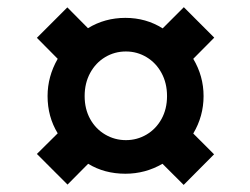

<svg xmlns="http://www.w3.org/2000/svg" viewBox="-20 -568 698 536"><path d="M112.8 -299.8Q112.8 -354.5 141.1 -403.8L83 -462.4L168 -547.4L225.6 -489.3Q272.5 -518.1 330.1 -518.1Q387.7 -518.1 434.1 -488.8L493.2 -547.9L578.1 -462.9L519.5 -403.8Q548.3 -355.5 548.3 -299.8Q548.3 -243.7 519.5 -195.3L577.6 -137.2L492.7 -51.8L433.6 -110.8Q385.7 -83 330.1 -83Q271.5 -83 226.1 -110.8L168.5 -52.7L83 -138.2L141.1 -195.8Q112.8 -242.2 112.8 -299.8ZM331.5 -176.8Q362.8 -176.8 389.2 -192.4Q415.5 -208 430.9 -235.8Q446.3 -263.7 446.3 -299.8Q446.3 -335.9 430.9 -364.3Q415.5 -392.6 389.2 -408.4Q362.8 -424.3 331.5 -424.3Q299.8 -424.3 273.4 -408.4Q247.1 -392.6 231.7 -364.3Q216.3 -335.9 216.3 -299.8Q216.3 -263.7 231.7 -235.8Q247.1 -208 273.7 -192.4Q300.3 -176.8 331.5 -176.8Z"/></svg>

Font: TypoPRO Playfair Display SC
Style: Bold Italic
Weight: 700
Italic angle: -14.9847°
Designer: Claus Eggers Sørensen
Foundry: Claus Eggers Sørensen
Version: Version 1.004;PS 001.004;hotconv 1.0.70;makeotf.lib2.5.58329